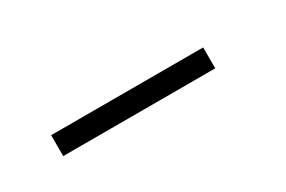

<svg xmlns="http://www.w3.org/2000/svg" viewBox="-4 -153 522 350"><g transform="rotate(-30 257.0 22.0)"><path d="M76 0V44H396V0Z"/></g></svg>

Font: Advent Pro
Style: Light
Weight: 300
Designer: Andreas Kalpakidis
Foundry: Andreas Kalpakidis
Version: Version 2.002 2007